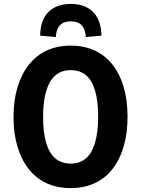

<svg xmlns="http://www.w3.org/2000/svg" viewBox="-20 -949 721 980"><path d="M341 11Q272 11 218.5 -13.5Q165 -38 127.5 -85Q90 -132 69.5 -199.5Q49 -267 49 -352Q49 -437 69.5 -504.5Q90 -572 128 -619.5Q166 -667 219.5 -691.5Q273 -716 341 -716Q409 -716 462.5 -691.5Q516 -667 553.5 -620Q591 -573 611 -506Q631 -439 631 -353Q631 -268 611 -200.5Q591 -133 553.5 -85.5Q516 -38 462.5 -13.5Q409 11 341 11ZM341 -114Q388 -114 418.5 -140.5Q449 -167 465 -220.5Q481 -274 481 -353Q481 -433 465.5 -486Q450 -539 419 -565Q388 -591 341 -591Q294 -591 263 -564.5Q232 -538 216 -485Q200 -432 200 -352Q200 -273 215.5 -220Q231 -167 262.5 -140.5Q294 -114 341 -114ZM265 -760 185 -767Q186 -847 227.5 -888Q269 -929 341 -929Q414 -929 455 -888Q496 -847 498 -767L418 -760Q416 -799 397.5 -819.5Q379 -840 342 -840Q305 -840 286 -820Q267 -800 265 -760Z"/></svg>

Font: Nunito Sans 10pt Condensed ExtraBold
Style: Regular
Weight: 800
Width: 3
Designer: Vernon Adams
Foundry: Vernon Adams
Version: Version 3.101;gftools[0.9.27]